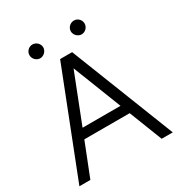

<svg xmlns="http://www.w3.org/2000/svg" viewBox="-197 -988 1048 1122"><g transform="rotate(-30 326.5 -427.5)"><path d="M141 -809C141 -784 162 -762 187 -762C212 -762 234 -784 234 -809C234 -834 212 -855 187 -855C162 -855 141 -834 141 -809ZM420 -809C420 -784 442 -762 467 -762C492 -762 513 -784 513 -809C513 -834 492 -855 467 -855C442 -855 420 -834 420 -809ZM285 -700 11 0H85L173 -223H479L566 0H641L366 -700ZM326 -614 454 -287H198Z"/></g></svg>

Font: LilGrotesk
Style: Regular
Weight: 400
Designer: Bastien Sozeau
Foundry: NBR — Bastien Sozeau
Version: Version 2.001